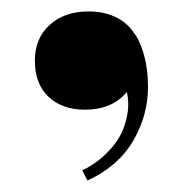

<svg xmlns="http://www.w3.org/2000/svg" viewBox="-20 -178 318 336"><path d="M135 -158Q161 -158 181.5 -148.5Q202 -139 214 -121Q225 -107 232 -82Q239 -57 239 -26Q239 24 213 68.5Q187 113 133 138L124 120Q150 108 171 85.5Q192 63 199 38Q208 10 202 -17Q176 14 129 14Q89 14 65 -8.5Q41 -31 41 -72Q41 -111 67 -134.5Q93 -158 135 -158Z"/></svg>

Font: Playfair Display Black
Style: Regular
Weight: 900
Designer: Claus Eggers Sørensen
Foundry: Claus Eggers Sørensen
Version: Version 1.203